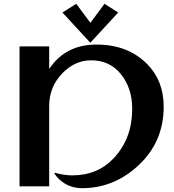

<svg xmlns="http://www.w3.org/2000/svg" viewBox="-20 -982 917 1012"><path d="M381.8 -961.9 456.5 -861.8 530.8 -961.9 603 -916 456.1 -756.8 309.1 -916ZM83 0V-737.3H239.3V-618.2Q324.2 -747.1 488.3 -747.1Q655.8 -747.1 757.3 -642.6Q842.8 -555.2 842.8 -419.4Q842.8 -229 701.7 -103Q575.2 9.8 413.1 9.8Q360.8 9.8 319.8 -15.6Q287.6 -35.6 266.1 -67.9L269.5 -71.3Q318.4 -57.6 360.4 -57.6Q495.1 -57.6 580.6 -149.4Q676.8 -252.9 676.8 -407.7Q676.8 -516.1 618.7 -589.4Q559.6 -664.1 460.4 -664.1Q376.5 -664.1 311 -598.1Q239.3 -525.9 239.3 -423.8V0Z"/></svg>

Font: Klaudia
Style: Bold
Weight: 700
Designer: Wojciech Kalinowski "wmk69" (wmk69@o2.pl)
Foundry: Wojciech Kalinowski "wmk69" (wmk69@o2.pl)
Version: Version 3.1.0; 2021-05-10